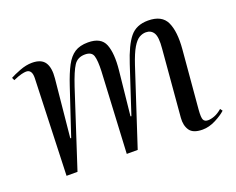

<svg xmlns="http://www.w3.org/2000/svg" viewBox="-92 -685 1052 857"><g transform="rotate(-20 434.0 -256.5)"><path d="M403 -386Q405 -435 398 -458Q391 -481 359 -481Q324 -481 306.5 -454.5Q289 -428 267 -362L149 0H97L113 -459Q114 -499 86 -499Q78 -499 63.5 -495.5Q49 -492 24 -481L18 -494Q34 -503 65 -515Q96 -527 124 -527Q168 -527 185 -501.5Q202 -476 197 -426L170 -152L174 -151L248 -373Q266 -427 284 -461Q302 -495 326.5 -511Q351 -527 390 -527Q452 -527 469 -484Q486 -441 478 -363L456 -152L460 -151L533 -373Q559 -453 589 -490Q619 -527 675 -527Q741 -527 762 -481.5Q783 -436 776 -354L752 -76Q749 -39 754.5 -28Q760 -17 776 -17Q790 -17 807 -23.5Q824 -30 843 -46L851 -35Q834 -19 802 -2.5Q770 14 739 14Q694 14 678 -9.5Q662 -33 665 -69L692 -388Q697 -441 685 -461Q673 -481 648 -481Q632 -481 616.5 -472Q601 -463 585.5 -437Q570 -411 553 -360L435 0H383Z"/></g></svg>

Font: Literata 72pt
Style: Italic
Weight: 400
Italic angle: -2°
Designer: Latin by Veronika Burian and Jose Scaglione. Greek by Irene Vlachou. Cyrillic by Vera Evstafieva
Foundry: TypeTogether
Version: Version 3.002